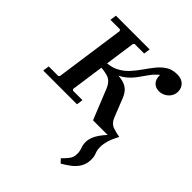

<svg xmlns="http://www.w3.org/2000/svg" viewBox="-223 -594 990 990"><g transform="rotate(45 271.5 -99.5)"><path d="M163 -41 169 -35H238L233 0H-13L-8 -35H62L68 -41L122 -423L116 -430H47L52 -465H298L293 -430H223L217 -423ZM350 0 283 -166Q267 -204 237.5 -213.5Q208 -223 168 -223L173 -258H220Q270 -258 300 -253Q330 -248 348.5 -232.5Q367 -217 379 -185L418 -87Q430 -57 455 -48Q480 -39 506 -35L472 0ZM490 -475Q521 -475 538.5 -458Q556 -441 556 -414Q556 -386 534.5 -366Q513 -346 483 -346Q460 -346 444 -362Q428 -378 429 -410Q407 -393 390.5 -370Q374 -347 357 -323Q340 -299 316.5 -279Q293 -259 258 -246.5Q223 -234 169 -234L173 -258Q219 -258 250.5 -274Q282 -290 304.5 -314.5Q327 -339 346 -366.5Q365 -394 384.5 -418.5Q404 -443 429 -459Q454 -475 490 -475ZM506 -35Q488 -1 480.5 24.5Q473 50 473 72Q473 90 476.5 100.5Q480 111 483.5 120.5Q487 130 487 148Q487 181 473 204.5Q459 228 436.5 245Q414 262 390 276L371 256Q388 239 401.5 222Q415 205 415 180Q415 160 408.5 143.5Q402 127 402 106Q402 72 428.5 34.5Q455 -3 494 -35Z"/></g></svg>

Font: Brygada 1918 Medium
Style: Italic
Weight: 500
Italic angle: -8°
Designer: Mateusz Machalski | Borys Kosmynka | Przemek Hoffer
Foundry: NIEPODLEGLA 2018
Version: Version 3.006